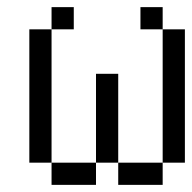

<svg xmlns="http://www.w3.org/2000/svg" viewBox="-20 -520 540 540"><path d="M187.5 -437.5V-500H125V-437.5H62.5Q62.5 -437.5 62.5 -62.5H125V0H250V-62.5H125Q125 -62.5 125 -437.5ZM250 -62.5H312.5V0H437.5V-62.5H312.5Q312.5 -62.5 312.5 -312.5H250Q250 -312.5 250 -62.5ZM437.5 -62.5H500Q500 -62.5 500 -437.5H437.5Q437.5 -437.5 437.5 -62.5ZM437.5 -437.5V-500H375V-437.5Z"/></svg>

Font: BFUnifontExMono
Style: Regular
Weight: 500
Version: Version 15.0.06